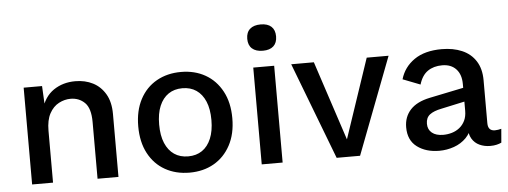

<svg xmlns="http://www.w3.org/2000/svg" viewBox="-49 -848 2613 988"><g transform="rotate(-5 1258.0 -354.0)"><path d="M81 0V-500H176L183 -364L169 -377Q188 -445 236 -477.5Q284 -510 348 -510Q399 -510 439 -489.5Q479 -469 503 -428Q527 -387 527 -325V0H419V-293Q419 -364 389.5 -393Q360 -422 316 -422Q285 -422 255.5 -406.5Q226 -391 207.5 -357Q189 -323 189 -268V0Z M894 -510Q965 -510 1019.5 -479Q1074 -448 1105.5 -389.5Q1137 -331 1137 -250Q1137 -169 1105.5 -110.5Q1074 -52 1019.5 -21Q965 10 894 10Q823 10 768 -21Q713 -52 682 -110.5Q651 -169 651 -250Q651 -331 682 -389.5Q713 -448 768 -479Q823 -510 894 -510ZM894 -426Q852 -426 822 -405.5Q792 -385 775.5 -346Q759 -307 759 -250Q759 -193 775.5 -154Q792 -115 822 -94.5Q852 -74 894 -74Q936 -74 966 -94.5Q996 -115 1012.5 -154.5Q1029 -194 1029 -250Q1029 -307 1012.5 -346Q996 -385 966 -405.5Q936 -426 894 -426Z M1375 -500V0H1267V-500ZM1324 -582Q1288 -582 1268.5 -599.5Q1249 -617 1249 -650Q1249 -683 1268.5 -700.5Q1288 -718 1324 -718Q1360 -718 1379 -700.5Q1398 -683 1398 -650Q1398 -617 1379 -599.5Q1360 -582 1324 -582Z M1853 -500H1966L1775 0H1654L1463 -500H1580L1715 -90Z M2334 -322Q2334 -371 2308 -399Q2282 -427 2236 -427Q2192 -427 2161.5 -406Q2131 -385 2117 -338L2027 -373Q2045 -435 2099 -472.5Q2153 -510 2241 -510Q2300 -510 2345.5 -490.5Q2391 -471 2416.5 -431Q2442 -391 2442 -332V-110Q2442 -70 2478 -70Q2486 -70 2495 -71.5Q2504 -73 2511 -75L2505 -4Q2495 1 2480.5 4.5Q2466 8 2447 8Q2417 8 2392 -3.5Q2367 -15 2353 -38.5Q2339 -62 2339 -98V-109L2357 -110Q2350 -70 2323.5 -43Q2297 -16 2260 -3Q2223 10 2184 10Q2115 10 2069.5 -24Q2024 -58 2024 -125Q2024 -179 2057.5 -215.5Q2091 -252 2159 -266L2348 -305V-234L2214 -205Q2173 -197 2152.5 -181Q2132 -165 2132 -134Q2132 -104 2153 -87Q2174 -70 2211 -70Q2234 -70 2256 -76.5Q2278 -83 2295.5 -97Q2313 -111 2323.5 -132.5Q2334 -154 2334 -184Z"/></g></svg>

Font: Kantumruy Pro Medium
Style: Regular
Weight: 500
Designer: Sovichet Tep
Foundry: Sovichet Tep
Version: Version 1.002